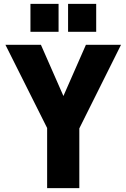

<svg xmlns="http://www.w3.org/2000/svg" viewBox="-20 -970 652 990"><path d="M8 -739 223 -310V0H389V-308L604 -739H423L307 -475L191 -739ZM137 -806H282V-950H137ZM331 -806H476V-950H331Z"/></svg>

Font: Malmofest
Style: Bold
Weight: 700
Designer: Jonny Pinhorn (Poppins), Kolossal
Version: Version 1.004;Glyphs 3.1.2 (3151)